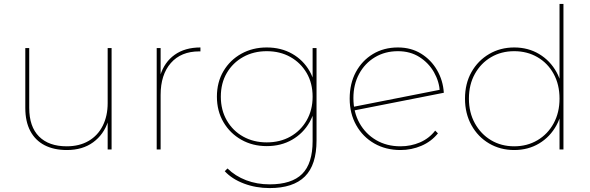

<svg xmlns="http://www.w3.org/2000/svg" viewBox="-20 -762 3008 979"><path d="M321 3Q255 3 207.5 -21.5Q160 -46 134.5 -94Q109 -142 109 -212V-517H129V-212Q129 -116 179 -66Q229 -16 320 -16Q385 -16 432 -43.5Q479 -71 504 -121Q529 -171 529 -236V-517H549V0H529V-146L531 -143Q509 -76 455 -36.5Q401 3 321 3Z M779 0V-517H799V-374L797 -377Q818 -445 870.5 -482.5Q923 -520 1002 -520V-500Q1001 -500 999.5 -500Q998 -500 996 -500Q903 -500 851 -440.5Q799 -381 799 -278V0Z M1355 197Q1285 197 1224 174Q1163 151 1126 111L1140 97Q1180 136 1235 157Q1290 178 1355 178Q1467 178 1520.5 125Q1574 72 1574 -43V-209L1584 -269L1574 -329V-517H1594V-46Q1594 79 1534.5 138Q1475 197 1355 197ZM1340 -17Q1268 -17 1210.5 -49.5Q1153 -82 1119.5 -139Q1086 -196 1086 -269Q1086 -343 1119.5 -399.5Q1153 -456 1210.5 -488Q1268 -520 1340 -520Q1413 -520 1469.5 -488Q1526 -456 1558.5 -399.5Q1591 -343 1591 -269Q1591 -196 1558.5 -139Q1526 -82 1469.5 -49.5Q1413 -17 1340 -17ZM1340 -36Q1408 -36 1460.5 -65.5Q1513 -95 1543.5 -148Q1574 -201 1574 -269Q1574 -338 1543.5 -390Q1513 -442 1460.5 -471.5Q1408 -501 1340 -501Q1273 -501 1220 -471.5Q1167 -442 1136.5 -390Q1106 -338 1106 -269Q1106 -201 1136.5 -148Q1167 -95 1220 -65.5Q1273 -36 1340 -36Z M2022 3Q1947 3 1888.5 -30.5Q1830 -64 1796.5 -123.5Q1763 -183 1763 -259Q1763 -336 1794.5 -394.5Q1826 -453 1881.5 -486.5Q1937 -520 2009 -520Q2076 -520 2127 -488.5Q2178 -457 2208.5 -404.5Q2239 -352 2243 -289L1781 -198L1775 -216L2232 -306L2223 -292Q2220 -346 2193 -393.5Q2166 -441 2119 -471Q2072 -501 2009 -501Q1943 -501 1891.5 -470Q1840 -439 1811 -385Q1782 -331 1782 -262Q1782 -190 1813 -134.5Q1844 -79 1898 -47.5Q1952 -16 2022 -16Q2075 -16 2121.5 -36Q2168 -56 2199 -96L2213 -82Q2179 -40 2128.5 -18.5Q2078 3 2022 3Z M2602 3Q2531 3 2474 -30.5Q2417 -64 2384 -123.5Q2351 -183 2351 -259Q2351 -336 2384 -394.5Q2417 -453 2474 -486.5Q2531 -520 2602 -520Q2673 -520 2729 -486.5Q2785 -453 2817.5 -394.5Q2850 -336 2850 -259Q2850 -183 2817.5 -123.5Q2785 -64 2729 -30.5Q2673 3 2602 3ZM2602 -16Q2668 -16 2720.5 -47Q2773 -78 2803 -133Q2833 -188 2833 -259Q2833 -331 2803 -385.5Q2773 -440 2720.5 -470.5Q2668 -501 2602 -501Q2536 -501 2484 -470.5Q2432 -440 2401.5 -385.5Q2371 -331 2371 -259Q2371 -188 2401.5 -133Q2432 -78 2484 -47Q2536 -16 2602 -16ZM2833 0V-190L2843 -260L2833 -330V-742H2853V0Z"/></svg>

Font: Montserrat Alternates Thin
Style: Regular
Weight: 100
Designer: Julieta Ulanovsky
Foundry: Julieta Ulanovsky
Version: Version 9.000